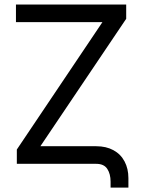

<svg xmlns="http://www.w3.org/2000/svg" viewBox="-20 -727 635 852"><path d="M50.8 -707H540V-643.6L159.2 -78.1H407.2Q451.2 -78.1 483.4 -60.5Q515.6 -43 532.7 -10.7Q549.8 21.5 549.8 63.5V105.5H470.7V79.1Q470.7 44.9 456.1 22.5Q441.4 0 407.2 0H54.7V-63.5L434.6 -628.9H50.8Z"/></svg>

Font: WEMIX Pretendard Variable
Style: Regular
Weight: 400
Designer: Base glyphs from Inter by Rasmus Andersson; Hangeul glyphs from Noto Sans CJK(Source Han Sans) by Jang Soo-young and Kan
Foundry: Kil Hyung-jin
Version: Version 1.000;Glyphs 3.2 (3208)